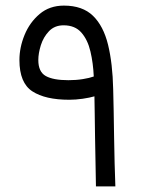

<svg xmlns="http://www.w3.org/2000/svg" viewBox="-20 -665 515 685"><path d="M227.1 -309.1Q141.6 -309.1 95.5 -339.1Q49.3 -369.1 49.3 -450.7Q49.3 -495.6 67.6 -540.3Q85.9 -585 121.3 -615Q156.7 -645 208 -645Q274.4 -645 311.8 -608.6Q349.1 -572.3 365.5 -505.4Q381.8 -438.5 383.8 -346.7Q384.8 -315.4 385.5 -271.7Q386.2 -228 387 -179.4Q387.7 -130.9 388.9 -84Q390.1 -37.1 391.6 0H322.3Q321.8 -37.6 320.8 -84Q319.8 -130.4 319.1 -176.8Q318.4 -223.1 317.9 -261.7Q317.4 -300.3 316.9 -321.3Q300.3 -316.4 275.1 -312.7Q250 -309.1 227.1 -309.1ZM224.1 -378.9Q251.5 -378.9 275.6 -382.8Q299.8 -386.7 314.5 -392.1Q312.5 -439.5 302.7 -481.2Q293 -522.9 270.3 -548.8Q247.6 -574.7 207 -574.7Q174.8 -574.7 154.8 -553.7Q134.8 -532.7 125.7 -503.7Q116.7 -474.6 116.7 -450.7Q116.7 -408.7 143.3 -393.8Q169.9 -378.9 224.1 -378.9Z"/></svg>

Font: Vazirmatn UI Light
Style: Regular
Weight: 300
Designer: Saber Rastikerdar
Foundry: Saber Rastikerdar
Version: Version 33.003